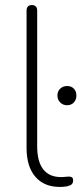

<svg xmlns="http://www.w3.org/2000/svg" viewBox="-20 -731 322 759"><path d="M217 8Q154 8 119.5 -32.5Q85 -73 85 -146V-689Q85 -700 90.5 -705.5Q96 -711 106 -711Q116 -711 121.5 -705.5Q127 -700 127 -689V-153Q127 -92 151 -61.5Q175 -31 221 -31Q231 -31 238 -32Q245 -33 252 -33Q260 -33 264.5 -30Q269 -27 269 -18Q269 -7 263 -2Q257 3 243 6Q236 7 229.5 7.5Q223 8 217 8ZM245 -315Q229 -315 218 -326Q207 -337 207 -353Q207 -370 218 -380.5Q229 -391 245 -391Q262 -391 272 -380.5Q282 -370 282 -353Q282 -337 272 -326Q262 -315 245 -315Z"/></svg>

Font: Nunito ExtraLight
Style: Regular
Weight: 200
Designer: Vernon Adams
Foundry: Vernon Adams
Version: Version 3.602;April 4, 2023;FontCreator 14.0.0.2856 64-bit